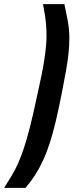

<svg xmlns="http://www.w3.org/2000/svg" viewBox="-100 -763 362 933"><path d="M-80 150Q-61 119 -44.5 92.5Q-28 66 -14 35Q0 4 14.5 -38.5Q29 -81 45 -143.5Q61 -206 80 -296Q106 -410 116 -477Q126 -544 126 -587Q126 -617 124 -642Q122 -667 118 -691.5Q114 -716 109 -743H213Q219 -711 225 -683.5Q231 -656 234 -630.5Q237 -605 237 -578Q237 -542 233 -503.5Q229 -465 220.5 -417.5Q212 -370 199 -304Q184 -228 170 -169.5Q156 -111 141 -65.5Q126 -20 109 17Q92 54 71.5 86Q51 118 24 150Z"/></svg>

Font: Saira UltraCondensed ExtraBold
Style: Italic
Weight: 800
Width: 1
Italic angle: -12°
Designer: Hector Gatti with collaboration of the Omnibus-Type team
Foundry: Omnibus-Type
Version: Version 1.101